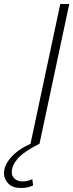

<svg xmlns="http://www.w3.org/2000/svg" viewBox="-124 -720 367 962"><path d="M-17 222Q-61 222 -82.5 199.5Q-104 177 -104 149Q-104 108 -68.5 68Q-33 28 30 0H29L178 -700H223L74 0Q-7 41 -36 75.5Q-65 110 -65 143Q-65 163 -50 176Q-35 189 -11 189Q14 189 38 178L42 209Q29 215 14.5 218.5Q0 222 -17 222Z"/></svg>

Font: Red Hat Display VF
Style: Italic
Weight: 300
Italic angle: -12°
Designer: Pentagram, MCKL
Foundry: Pentagram, MCKL
Version: Version 1.023